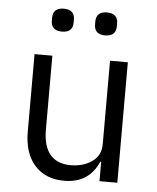

<svg xmlns="http://www.w3.org/2000/svg" viewBox="-54 -801 703 859"><g transform="rotate(5 297.5 -371.5)"><path d="M149 -698V-709Q149 -755 198 -755Q247 -755 247 -709V-698Q247 -652 198 -652Q149 -652 149 -698ZM343 -698V-709Q343 -755 392 -755Q441 -755 441 -709V-698Q441 -652 392 -652Q343 -652 343 -698ZM85 -193V-541H165V-209Q165 -135 196.5 -97.5Q228 -60 289 -60Q345 -60 384.5 -87.5Q424 -115 424 -166V-541H504V0H424V-87H420Q377 12 266 12Q182 12 133.5 -42Q85 -96 85 -193Z"/></g></svg>

Font: IBM Plex Sans SC
Style: Regular
Weight: 400
Designer: Mike Abbink; Paul van der Laan; Pieter van Rosmalen; Eunyou Noh; Wujin Sim; Chorong Kim; Dohee Lee; Yejin We; Jinhee Kim
Foundry: Sandoll Inc.
Version: Version 1.000